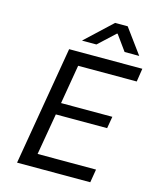

<svg xmlns="http://www.w3.org/2000/svg" viewBox="-132 -1002 889 1092"><g transform="rotate(15 312.5 -456.0)"><path d="M268 -622 229 -392H531L519 -322H217L175 -78H519L506 0H75L194 -700H625L613 -622ZM408 -912H482L589 -766H503L438 -856H434L337 -766H252Z"/></g></svg>

Font: Be Vietnam
Style: Italic
Weight: 400
Italic angle: -9.33299°
Designer: Gabriel Lam
Foundry: TypeRant
Version: Version 3.000